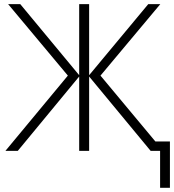

<svg xmlns="http://www.w3.org/2000/svg" viewBox="-20 -734 847 934"><path d="M759.8 -713.9 468.8 -366.2 735.8 -45.9H806.6V179.7H758.8V0H712.9L413.6 -361.8V0H365.2V-361.8L66.4 0H6.3L310.1 -366.2L19.5 -713.9H78.6L365.2 -368.2V-713.9H413.6V-368.2L701.2 -713.9Z"/></svg>

Font: Open Sans Light
Style: Regular
Weight: 300
Designer: Monotype Design Team
Foundry: Monotype Imaging Inc.
Version: Version 3.000; ttfautohint (v1.8.4)